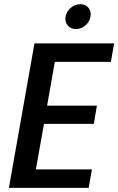

<svg xmlns="http://www.w3.org/2000/svg" viewBox="-20 -905 570 925"><path d="M529.8 -695.8 514.2 -606.9H244.1L207 -396H446.8L432.1 -308.1H191.9L152.8 -88.9H422.9L407.2 0H22.9L146 -695.8ZM346.2 -765.1Q320.3 -765.1 305.9 -782.5Q291.5 -799.8 295.9 -825.2Q300.3 -850.1 321 -867.4Q341.8 -884.8 367.2 -884.8Q392.1 -884.8 406.2 -867.4Q420.4 -850.1 416 -825.2Q411.6 -799.8 391.4 -782.5Q371.1 -765.1 346.2 -765.1Z"/></svg>

Font: SVN-Poppins Medium
Style: Italic
Weight: 500
Italic angle: -10°
Designer: Ninad Kale (Devanagari), Jonny Pinhorn (Latin)
Foundry: Indian Type Foundry
Version: Version 3.002 2017